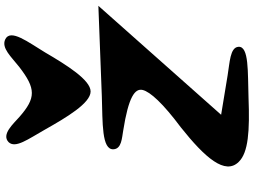

<svg xmlns="http://www.w3.org/2000/svg" viewBox="-162 -987 1174 890"><g transform="rotate(-90 425.0 -542.0)"><path d="M453 -468C445 -433 390 -373 280 -291C138 -178 57 -85 120 -22C163 22 262 29 418 23C535 19 657 26 653 -24C650 -63 579 -64 520 -74L338 -104L843 -673L424 -657C300 -653 175 -658 178 -603C180 -565 231 -564 264 -558C423 -533 461 -503 453 -468ZM446 -709C499 -709 568 -819 627 -920C674 -998 739 -1081 687 -1105C647 -1123 607 -1077 560 -1040C459 -962 416 -962 328 -1039C297 -1066 247 -1124 211 -1089C181 -1057 225 -999 269 -921C326 -820 392 -709 446 -709Z"/></g></svg>

Font: Venom Sans
Style: Bd
Weight: 700
Version: Version 1.001